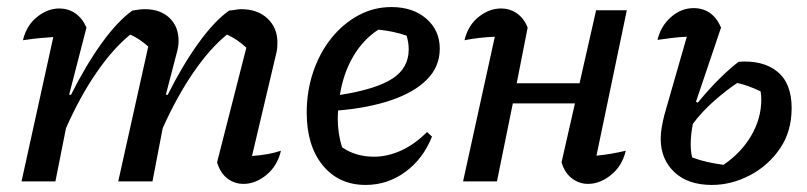

<svg xmlns="http://www.w3.org/2000/svg" viewBox="-20 -514 2287 544"><path d="M41 0 131 -409Q113 -408 92.5 -406Q72 -404 45 -400Q55 -442 85 -466Q115 -490 148 -490Q173 -490 193 -476.5Q213 -463 225 -436L176 -246L181 -245Q223 -329 268 -391.5Q313 -454 355 -484Q367 -486 375 -487Q383 -488 390 -488Q434 -488 460 -463.5Q486 -439 486 -398Q486 -382 481 -365L450 -246L455 -245Q497 -329 542 -391.5Q587 -454 629 -484Q640 -485 648 -486.5Q656 -488 663 -488Q710 -488 738 -461.5Q766 -435 766 -394Q766 -386 765.5 -379Q765 -372 763 -364L694 -72Q720 -74 739 -77.5Q758 -81 776 -87Q766 -44 735 -18.5Q704 7 670 7Q644 7 624 -8.5Q604 -24 595 -54L678 -379Q652 -403 623 -416Q575 -377 528.5 -309.5Q482 -242 441 -151L412 0H315L400 -382Q376 -404 349 -416Q300 -376 253.5 -308.5Q207 -241 167 -151L137 0Z M1016 10Q940 10 894.5 -45.5Q849 -101 849 -195Q849 -256 867.5 -310.5Q886 -365 919 -406Q952 -447 995.5 -470.5Q1039 -494 1089 -494Q1150 -494 1188 -461Q1226 -428 1226 -376Q1226 -325 1189.5 -288.5Q1153 -252 1088 -230Q1023 -208 938 -201Q937 -190 937 -178Q937 -136 949 -97Q987 -70 1040 -70Q1078 -70 1116.5 -87.5Q1155 -105 1190 -140L1204 -127Q1179 -64 1128.5 -27Q1078 10 1016 10ZM1138 -374Q1138 -394 1132 -413Q1094 -426 1052 -430Q1009 -402 981 -354.5Q953 -307 943 -245Q1045 -261 1091.5 -291Q1138 -321 1138 -374Z M1292 0 1382 -410Q1336 -408 1296 -400Q1306 -442 1336 -466Q1366 -490 1400 -490Q1424 -490 1444 -476.5Q1464 -463 1475 -436L1444 -278H1622L1669 -485H1756L1670 -73Q1712 -77 1753 -87Q1743 -44 1711.5 -18.5Q1680 7 1646 7Q1621 7 1600.5 -8.5Q1580 -24 1571 -54L1609 -221H1433L1388 0Z M1997 10Q1929 10 1890.5 -26.5Q1852 -63 1852 -121Q1852 -137 1855 -154Q1858 -171 1862 -187L1926 -410Q1904 -409 1884 -406.5Q1864 -404 1843 -401Q1852 -440 1881 -465.5Q1910 -491 1945 -491Q1999 -491 2023 -436L1952 -226L1957 -223Q1989 -262 2019.5 -292Q2050 -322 2073 -339Q2142 -344 2182.5 -311Q2223 -278 2223 -208Q2223 -141 2189.5 -92.5Q2156 -44 2104 -17Q2052 10 1997 10ZM1937 -105Q1937 -85 1941 -68Q1962 -60 1984.5 -55Q2007 -50 2030 -47Q2081 -82 2109 -130.5Q2137 -179 2137 -232Q2137 -245 2135 -255Q2119 -263 2102.5 -269Q2086 -275 2069 -279Q2040 -260 2005 -229.5Q1970 -199 1943 -163Q1937 -132 1937 -105Z"/></svg>

Font: Piazzolla Medium
Style: Italic
Weight: 500
Italic angle: -11.3°
Designer: Juan Pablo del Peral
Foundry: Huerta Tipografica
Version: Version 1.330